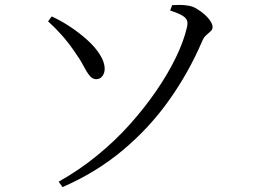

<svg xmlns="http://www.w3.org/2000/svg" viewBox="-20 -733 1040 783"><path d="M219 8Q303 -39 377 -99.5Q451 -160 511.5 -228Q572 -296 619 -365Q666 -434 697.5 -499Q729 -564 742 -620Q746 -635 743.5 -646.5Q741 -658 726 -668Q711 -678 674 -690L682 -712Q697 -713 713.5 -713Q730 -713 747 -710Q764 -708 781 -698Q798 -688 813.5 -674.5Q829 -661 838 -647Q847 -633 847 -623Q847 -613 839 -605.5Q831 -598 821 -589.5Q811 -581 804 -564Q750 -438 670 -325Q590 -212 481.5 -121Q373 -30 235 30ZM372 -410Q357 -410 345 -425Q333 -440 319.5 -466Q306 -492 283 -524Q259 -559 232.5 -589Q206 -619 176 -646L191 -666Q230 -648 267.5 -623Q305 -598 336.5 -569.5Q368 -541 387 -511Q406 -481 407 -454Q407 -435 397.5 -422.5Q388 -410 372 -410Z"/></svg>

Font: Noto Serif TC
Style: Regular
Weight: 400
Designer: Ryoko NISHIZUKA  (kana & ideographs); Frank Grießhammer (Latin, Greek & Cyrillic); Wenlong ZHANG  (bopomofo); Sandoll Co
Foundry: Adobe
Version: Version 2.003-H1;hotconv 1.1.1;makeotfexe 2.6.0